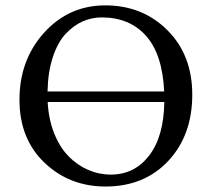

<svg xmlns="http://www.w3.org/2000/svg" viewBox="-20 -678 781 708"><path d="M689 -329.1Q689 -179.2 600.6 -84.7Q512.2 9.8 369.1 9.8Q236.3 9.8 144 -78.1Q51.8 -166 51.8 -310.1Q51.8 -457 142.8 -557.6Q233.9 -658.2 368.2 -658.2Q505.4 -658.2 597.2 -566.7Q689 -475.1 689 -329.1ZM585.4 -340.8Q579.1 -477.5 518.6 -545.7Q458 -613.8 355 -613.8Q317.9 -613.8 284.4 -598.9Q251 -584 221.9 -553Q192.9 -522 174.8 -467.3Q156.7 -412.6 155.3 -340.8ZM585.9 -301.8H155.8Q159.2 -237.8 179.9 -186Q200.7 -134.3 232.9 -101.6Q265.1 -68.8 305.2 -51.5Q345.2 -34.2 389.2 -34.2Q475.6 -34.2 529.8 -104.2Q584 -174.3 585.9 -301.8Z"/></svg>

Font: Biolilbert
Style: Regular
Weight: 400
Designer: Philipp H. Poll
Foundry: Philipp H. Poll
Version: Version 1.1.0